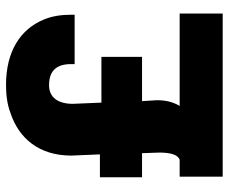

<svg xmlns="http://www.w3.org/2000/svg" viewBox="-81 -679 760 638"><g transform="rotate(-90 299.0 -360.0)"><path d="M29 -268H109L111 -211C111 -176 105 -149 87 -143H31V0H573V-143H266C278 -163 285 -187 285 -218L282 -268H429V-403H277L273 -498C273 -547 294 -577 335 -577C382 -577 405 -553 405 -504V-492H569V-504C569 -535 565 -565 554 -592C522 -673 446 -720 336 -720C302 -720 271 -716 242 -705C158 -677 101 -610 101 -503L105 -408H29Z"/></g></svg>

Font: Asimov Pro
Style: Ult
Weight: 900
Designer: Google
Version: Version 2.000980; 2014